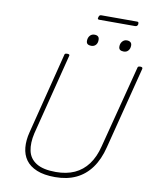

<svg xmlns="http://www.w3.org/2000/svg" viewBox="-123 -1302 1129 1412"><g transform="rotate(10 441.0 -596.5)"><path d="M387 19Q304 19 250 -3.5Q196 -26 168 -65Q140 -104 135 -157.5Q130 -211 146 -273L298 -875Q299 -883 303 -886.5Q307 -890 319 -890Q330 -890 334 -886.5Q338 -883 335 -875L182 -271Q165 -197 177 -140Q189 -83 240 -51Q291 -19 386 -19Q466 -19 525.5 -46Q585 -73 625.5 -127.5Q666 -182 686 -263L844 -875Q845 -883 849 -886.5Q853 -890 865 -890Q885 -890 881 -875L725 -263Q702 -170 656 -107Q610 -44 543 -12.5Q476 19 387 19ZM481 -978Q465 -978 455 -985Q445 -992 445 -1009Q445 -1032 458 -1047.5Q471 -1063 492 -1063Q510 -1063 519 -1055Q528 -1047 528 -1031Q529 -1008 516.5 -993Q504 -978 481 -978ZM724 -978Q707 -978 697 -985Q687 -992 687 -1009Q687 -1032 700.5 -1047.5Q714 -1063 734 -1063Q751 -1063 761 -1055Q771 -1047 771 -1031Q771 -1008 758.5 -993Q746 -978 724 -978ZM507 -1177Q499 -1177 496.5 -1181Q494 -1185 497 -1193Q499 -1203 503.5 -1207.5Q508 -1212 517 -1212H784Q792 -1212 794 -1207.5Q796 -1203 795 -1193Q793 -1185 788 -1181Q783 -1177 774 -1177Z"/></g></svg>

Font: Playwrite IS Thin
Style: Regular
Weight: 250
Designer: Veronika Burian, José Scaglione
Foundry: TypeTogether
Version: Version 1.002